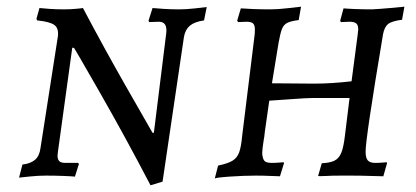

<svg xmlns="http://www.w3.org/2000/svg" viewBox="-20 -525 1244 574"><path d="M477 -426Q481 -460 455 -460L426 -459L424 -463L436 -501Q445 -500 468.5 -498.5Q492 -497 516 -497Q537 -497 563.5 -500Q590 -503 598 -504L590 -464Q562 -460 548 -448.5Q534 -437 530 -415L466 18L430 29Q356 -113 278.5 -248.5Q201 -384 201 -382H196L153 -70L152 -60Q152 -48 157.5 -43Q163 -38 175 -38H213L216 -35L204 3Q195 2 170 1Q145 0 117 0Q96 0 70.5 2.5Q45 5 37 6L47 -33Q72 -36 85 -47.5Q98 -59 101 -82L153 -416Q156 -440 143 -450Q130 -460 91 -464Q89 -468 89 -469L98 -501Q106 -500 127.5 -498.5Q149 -497 171 -497Q188 -497 205.5 -498.5Q223 -500 228 -501Q292 -380 355 -269.5Q418 -159 436 -128H440Z M1073 -72Q1073 -53 1079.5 -45.5Q1086 -38 1102 -38Q1114 -38 1123.5 -39Q1133 -40 1136 -40L1137 -37L1126 2Q1116 2 1087.5 1Q1059 0 1028 0H1001Q970 0 957 1Q949 1 941.5 1.5Q934 2 931 1L942 -37Q966 -38 979.5 -44.5Q993 -51 1000 -67.5Q1007 -84 1011 -118L1025 -232H913Q898 -232 850 -228.5Q802 -225 785 -224L772 -133Q770 -113 768 -104Q764 -78 764 -68Q764 -61 765 -58Q767 -46 773 -42Q779 -38 793 -38Q805 -38 815 -39Q825 -40 828 -40L829 -37L817 2Q810 2 789 1Q768 0 745 0Q709 0 666 3Q623 6 622 9L632 -30Q661 -36 675 -44.5Q689 -53 695 -69.5Q701 -86 704 -119L741 -419Q742 -426 742 -437Q742 -450 736.5 -455Q731 -460 717 -460L692 -459L689 -463L700 -500Q710 -499 736 -498Q762 -497 788 -497Q810 -497 840.5 -500.5Q871 -504 880 -505L873 -465Q849 -462 838.5 -456.5Q828 -451 823 -438.5Q818 -426 813 -398L793 -276L919 -275Q971 -275 1031 -282L1049 -419Q1051 -433 1051 -437Q1051 -450 1045 -455Q1039 -460 1025 -460L999 -459L997 -463L1007 -500Q1016 -499 1041 -498Q1066 -497 1091 -497Q1114 -498 1146.5 -501Q1179 -504 1189 -505L1182 -466Q1151 -462 1140 -453Q1129 -444 1125 -422Q1073 -112 1073 -72Z"/></svg>

Font: Alegreya SC
Style: Italic
Weight: 400
Italic angle: -7°
Designer: Juan Pablo del Peral
Foundry: Huerta Tipografica
Version: Version 2.007; ttfautohint (v1.6)